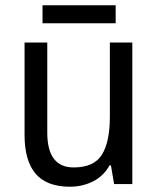

<svg xmlns="http://www.w3.org/2000/svg" viewBox="-20 -697 599 727"><path d="M481 -536V0H412L400 -71H395Q372 -30 332 -10Q292 10 245 10Q157 10 115 -39Q73 -88 73 -186V-536H159V-195Q159 -63 259 -63Q336 -63 366 -111.5Q396 -160 396 -255V-536ZM418 -677V-609H141V-677Z"/></svg>

Font: Noto Sans Kannada SemiCondensed
Style: Regular
Weight: 400
Width: 4
Designer: Jelle Bosma - Monotype Design Team
Foundry: Monotype Imaging Inc.
Version: Version 2.005; ttfautohint (v1.8.4.7-5d5b)